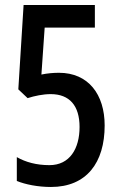

<svg xmlns="http://www.w3.org/2000/svg" viewBox="-20 -734 481 765"><path d="M183 11C325 11 397 -86 397 -234C397 -358 332 -444 215 -444C193 -444 169 -442 145 -437L158 -624H358V-714H74L53 -378L90 -343C118 -352 152 -359 182 -359C257 -359 297 -313 297 -228C297 -142 258 -76 177 -76C125 -76 82 -88 47 -108V-13C81 1 131 11 183 11Z"/></svg>

Font: Noto Sans Malayalam ExtraCondensed Medium
Style: Regular
Weight: 500
Width: 2
Designer: Jelle Bosma - Monotype Design Team
Foundry: Monotype Imaging Inc.
Version: Version 2.104